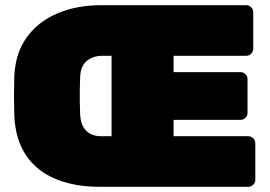

<svg xmlns="http://www.w3.org/2000/svg" viewBox="-20 -720 1042 740"><path d="M364 0Q269 0 196 -29.5Q123 -59 81 -120.5Q39 -182 35 -276Q34 -317 34 -349.5Q34 -382 35 -425Q39 -515 83 -576Q127 -637 201.5 -668.5Q276 -700 369 -700H929Q940 -700 948 -692Q956 -684 956 -673V-532Q956 -521 948 -513Q940 -505 929 -505H649V-442H907Q918 -442 926 -434Q934 -426 934 -415V-285Q934 -274 926 -266Q918 -258 907 -258H649V-195H937Q948 -195 956 -187Q964 -179 964 -168V-27Q964 -16 956 -8Q948 0 937 0ZM369 -195H410V-505H374Q340 -505 315.5 -486Q291 -467 289 -425Q288 -398 287.5 -374.5Q287 -351 287.5 -328Q288 -305 289 -276Q291 -248 301.5 -230Q312 -212 329.5 -203.5Q347 -195 369 -195Z"/></svg>

Font: Rubik Black
Style: Regular
Weight: 900
Designer: Hubert and Fischer
Foundry: Hubert and Fischer
Version: Version 2.300;gftools[0.9.30]